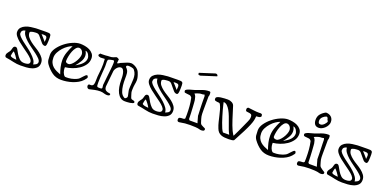

<svg xmlns="http://www.w3.org/2000/svg" viewBox="-11 -1470 4587 2287"><g transform="rotate(20 2282.5 -326.0)"><path d="M45 4Q34 4 28.5 -4Q23 -12 23 -22Q23 -35 28 -44.5Q33 -54 40 -63Q47 -72 54 -81.5Q61 -91 65 -104Q68 -112 70 -121.5Q72 -131 75.5 -138.5Q79 -146 85.5 -151Q92 -156 103 -156Q119 -156 131.5 -133Q144 -110 160.5 -82.5Q177 -55 200.5 -32Q224 -9 263 -9Q274 -9 286 -10.5Q298 -12 307.5 -15.5Q317 -19 323.5 -26.5Q330 -34 330 -46Q330 -64 310 -85.5Q290 -107 259.5 -130Q229 -153 193.5 -178Q158 -203 127.5 -228Q97 -253 77 -279Q57 -305 57 -330Q57 -366 77.5 -388Q98 -410 128 -422.5Q158 -435 192.5 -439.5Q227 -444 254 -446Q261 -446 274 -446.5Q287 -447 304 -447Q321 -447 340.5 -447.5Q360 -448 380 -448Q401 -448 414 -447Q427 -446 434 -441Q441 -436 443.5 -426.5Q446 -417 446 -399Q446 -376 445.5 -355Q445 -334 443 -318.5Q441 -303 436.5 -294Q432 -285 423 -285Q401 -285 384 -302.5Q367 -320 351.5 -341Q336 -362 319.5 -379.5Q303 -397 281 -397Q275 -397 261.5 -396.5Q248 -396 233.5 -393.5Q219 -391 208.5 -386Q198 -381 198 -372Q198 -341 217 -317Q236 -293 264 -271.5Q292 -250 325.5 -230Q359 -210 387 -188Q415 -166 434 -139.5Q453 -113 453 -79Q453 -39 430.5 -16.5Q408 6 375 17Q342 28 303 30.5Q264 33 231 33Q184 33 137.5 22Q91 11 45 4ZM84 -35Q91 -27 107.5 -22Q124 -17 162 -14Q159 -21 151 -33.5Q143 -46 133.5 -59Q124 -72 114.5 -83Q105 -94 99 -98Q96 -94 93 -84Q90 -74 88 -63.5Q86 -53 85 -44.5Q84 -36 84 -35ZM99 -329Q99 -311 119 -290Q139 -269 169 -245.5Q199 -222 234 -196.5Q269 -171 299 -143.5Q329 -116 349 -87.5Q369 -59 369 -30Q376 -33 385 -36.5Q394 -40 402 -45Q410 -50 415.5 -58Q421 -66 421 -78Q421 -97 400.5 -118.5Q380 -140 349.5 -163.5Q319 -187 283.5 -212Q248 -237 217.5 -264Q187 -291 166.5 -319.5Q146 -348 146 -378Q99 -371 99 -329ZM340 -404Q346 -398 355.5 -388Q365 -378 374.5 -367Q384 -356 392.5 -346Q401 -336 406 -329Q407 -342 408.5 -352.5Q410 -363 410 -371Q410 -388 401.5 -397Q393 -406 365 -406Q360 -406 353.5 -405.5Q347 -405 340 -404Z M518 -208Q518 -251 549 -295Q580 -339 625 -374.5Q670 -410 721.5 -432Q773 -454 815 -454Q841 -454 873 -448.5Q905 -443 932.5 -429.5Q960 -416 979 -392.5Q998 -369 998 -334Q998 -288 972.5 -252Q947 -216 908.5 -190Q870 -164 824 -148.5Q778 -133 737 -129Q737 -127 736.5 -122.5Q736 -118 736 -116Q736 -105 738.5 -91Q741 -77 746 -63.5Q751 -50 758.5 -39Q766 -28 776 -22Q778 -21 788.5 -21Q799 -21 802 -21Q810 -21 824 -22Q838 -23 855.5 -26.5Q873 -30 892.5 -36.5Q912 -43 932 -54Q943 -60 954.5 -72.5Q966 -85 977.5 -97.5Q989 -110 999 -119.5Q1009 -129 1018 -129Q1025 -129 1029 -120Q1033 -111 1033 -107Q1034 -97 1006 -66Q983 -41 951.5 -23Q920 -5 884.5 6.5Q849 18 813 23.5Q777 29 744 29Q677 29 629 -5Q581 -39 543 -91Q524 -117 521 -146.5Q518 -176 518 -208ZM568 -191Q568 -153 580 -126.5Q592 -100 612.5 -82Q633 -64 659 -51.5Q685 -39 713 -29Q698 -69 688 -112.5Q678 -156 678 -198Q678 -249 696 -299.5Q714 -350 737 -395Q713 -388 683.5 -368Q654 -348 628.5 -320Q603 -292 585.5 -258.5Q568 -225 568 -191ZM724 -203Q724 -193 734 -186Q744 -179 762 -179Q780 -179 799.5 -196.5Q819 -214 835.5 -238.5Q852 -263 862.5 -290.5Q873 -318 873 -338Q873 -350 869 -361.5Q865 -373 858 -382.5Q851 -392 840.5 -398Q830 -404 818 -404Q797 -404 779.5 -382.5Q762 -361 750 -330.5Q738 -300 731 -265Q724 -230 724 -203ZM900 -397Q910 -382 914 -366.5Q918 -351 918 -337Q918 -299 895.5 -262.5Q873 -226 844 -191Q872 -207 893 -222Q914 -237 928 -253Q942 -269 949.5 -286.5Q957 -304 957 -326Q957 -332 953 -344Q949 -356 942 -368Q935 -380 924 -388.5Q913 -397 900 -397Z M1065 -15Q1067 -29 1073 -32Q1079 -35 1089 -35Q1091 -35 1092.5 -34.5Q1094 -34 1097 -34Q1112 -34 1120.5 -40.5Q1129 -47 1132.5 -57.5Q1136 -68 1137 -81Q1138 -94 1138 -108Q1138 -159 1145 -211.5Q1152 -264 1152 -318Q1152 -351 1149 -384Q1142 -384 1133.5 -383.5Q1125 -383 1117 -382.5Q1109 -382 1102.5 -382Q1096 -382 1093 -382Q1084 -384 1073 -388Q1062 -392 1062 -404Q1062 -408 1068.5 -415Q1075 -422 1077 -426Q1083 -425 1088 -425Q1093 -425 1098 -425Q1127 -425 1139 -426Q1151 -427 1157.5 -427.5Q1164 -428 1170.5 -429Q1177 -430 1197 -430Q1217 -430 1237 -437Q1257 -444 1275 -452Q1287 -450 1295.5 -444.5Q1304 -439 1308 -437L1303 -388Q1304 -387 1306 -387Q1307 -386 1310 -386Q1314 -386 1324.5 -392.5Q1335 -399 1339 -402Q1386 -423 1414 -433.5Q1442 -444 1464 -444Q1474 -444 1489.5 -439Q1505 -434 1521 -424.5Q1537 -415 1550.5 -401.5Q1564 -388 1571 -371Q1585 -337 1590 -314.5Q1595 -292 1595 -275Q1595 -261 1593 -248.5Q1591 -236 1588.5 -221.5Q1586 -207 1584 -188.5Q1582 -170 1582 -145Q1582 -136 1582.5 -129.5Q1583 -123 1584 -118Q1585 -113 1588.5 -102Q1592 -91 1595.5 -79Q1599 -67 1603 -57Q1607 -47 1610 -46Q1615 -41 1623 -39.5Q1631 -38 1638.5 -36Q1646 -34 1651.5 -30Q1657 -26 1657 -17Q1657 -8 1642.5 -3Q1628 2 1609.5 5Q1591 8 1572.5 8.5Q1554 9 1546 9Q1513 9 1489 -8.5Q1465 -26 1449 -56.5Q1433 -87 1425.5 -129Q1418 -171 1418 -220Q1418 -232 1417 -254.5Q1416 -277 1411 -299Q1406 -321 1395.5 -337.5Q1385 -354 1366 -354Q1352 -354 1339.5 -346.5Q1327 -339 1317.5 -328Q1308 -317 1301.5 -304Q1295 -291 1294 -280L1274 -82Q1274 -47 1294 -33.5Q1314 -20 1347 -17Q1354 -16 1354 -7Q1354 4 1343 8Q1332 12 1318 12Q1306 12 1296.5 9.5Q1287 7 1278 4.5Q1269 2 1258.5 -0.5Q1248 -3 1233 -3Q1197 -3 1161.5 4.5Q1126 12 1093 20Q1079 18 1072 8Q1065 -2 1065 -15ZM1183 -364Q1183 -350 1183.5 -334.5Q1184 -319 1184 -304Q1184 -295 1182 -271.5Q1180 -248 1178 -218.5Q1176 -189 1174 -156Q1172 -123 1172 -95Q1172 -74 1173 -62Q1174 -50 1177.5 -44.5Q1181 -39 1189.5 -38Q1198 -37 1213 -37Q1228 -37 1234 -40Q1240 -43 1240 -54Q1240 -66 1236 -86Q1238 -103 1240.5 -128.5Q1243 -154 1246 -182.5Q1249 -211 1252.5 -241Q1256 -271 1258.5 -297Q1261 -323 1262.5 -342.5Q1264 -362 1264 -371V-375Q1264 -384 1262.5 -394Q1261 -404 1251 -404Q1249 -404 1239.5 -402.5Q1230 -401 1219 -398.5Q1208 -396 1198.5 -392.5Q1189 -389 1187 -386ZM1418 -387Q1418 -380 1423 -375.5Q1428 -371 1434 -364Q1440 -357 1446 -345.5Q1452 -334 1455 -314Q1458 -287 1457 -245.5Q1456 -204 1460.5 -161Q1465 -118 1479.5 -81Q1494 -44 1530 -26Q1540 -26 1550 -36Q1560 -46 1560 -57Q1560 -60 1557.5 -72Q1555 -84 1552 -97.5Q1549 -111 1546.5 -123.5Q1544 -136 1544 -140Q1544 -175 1547.5 -209Q1551 -243 1551 -277Q1551 -305 1544.5 -331Q1538 -357 1518 -382Q1513 -389 1503.5 -393Q1494 -397 1483.5 -399Q1473 -401 1463 -402Q1453 -403 1446 -403Q1435 -403 1427 -399.5Q1419 -396 1418 -387Z M1718 4Q1707 4 1701.5 -4Q1696 -12 1696 -22Q1696 -35 1701 -44.5Q1706 -54 1713 -63Q1720 -72 1727 -81.5Q1734 -91 1738 -104Q1741 -112 1743 -121.5Q1745 -131 1748.5 -138.5Q1752 -146 1758.5 -151Q1765 -156 1776 -156Q1792 -156 1804.5 -133Q1817 -110 1833.5 -82.5Q1850 -55 1873.5 -32Q1897 -9 1936 -9Q1947 -9 1959 -10.5Q1971 -12 1980.5 -15.5Q1990 -19 1996.5 -26.5Q2003 -34 2003 -46Q2003 -64 1983 -85.5Q1963 -107 1932.5 -130Q1902 -153 1866.5 -178Q1831 -203 1800.5 -228Q1770 -253 1750 -279Q1730 -305 1730 -330Q1730 -366 1750.5 -388Q1771 -410 1801 -422.5Q1831 -435 1865.5 -439.5Q1900 -444 1927 -446Q1934 -446 1947 -446.5Q1960 -447 1977 -447Q1994 -447 2013.5 -447.5Q2033 -448 2053 -448Q2074 -448 2087 -447Q2100 -446 2107 -441Q2114 -436 2116.5 -426.5Q2119 -417 2119 -399Q2119 -376 2118.5 -355Q2118 -334 2116 -318.5Q2114 -303 2109.5 -294Q2105 -285 2096 -285Q2074 -285 2057 -302.5Q2040 -320 2024.5 -341Q2009 -362 1992.5 -379.5Q1976 -397 1954 -397Q1948 -397 1934.5 -396.5Q1921 -396 1906.5 -393.5Q1892 -391 1881.5 -386Q1871 -381 1871 -372Q1871 -341 1890 -317Q1909 -293 1937 -271.5Q1965 -250 1998.5 -230Q2032 -210 2060 -188Q2088 -166 2107 -139.5Q2126 -113 2126 -79Q2126 -39 2103.5 -16.5Q2081 6 2048 17Q2015 28 1976 30.5Q1937 33 1904 33Q1857 33 1810.5 22Q1764 11 1718 4ZM1757 -35Q1764 -27 1780.5 -22Q1797 -17 1835 -14Q1832 -21 1824 -33.5Q1816 -46 1806.5 -59Q1797 -72 1787.5 -83Q1778 -94 1772 -98Q1769 -94 1766 -84Q1763 -74 1761 -63.5Q1759 -53 1758 -44.5Q1757 -36 1757 -35ZM1772 -329Q1772 -311 1792 -290Q1812 -269 1842 -245.5Q1872 -222 1907 -196.5Q1942 -171 1972 -143.5Q2002 -116 2022 -87.5Q2042 -59 2042 -30Q2049 -33 2058 -36.5Q2067 -40 2075 -45Q2083 -50 2088.5 -58Q2094 -66 2094 -78Q2094 -97 2073.5 -118.5Q2053 -140 2022.5 -163.5Q1992 -187 1956.5 -212Q1921 -237 1890.5 -264Q1860 -291 1839.5 -319.5Q1819 -348 1819 -378Q1772 -371 1772 -329ZM2013 -404Q2019 -398 2028.5 -388Q2038 -378 2047.5 -367Q2057 -356 2065.5 -346Q2074 -336 2079 -329Q2080 -342 2081.5 -352.5Q2083 -363 2083 -371Q2083 -388 2074.5 -397Q2066 -406 2038 -406Q2033 -406 2026.5 -405.5Q2020 -405 2013 -404Z M2212 -4Q2212 -23 2222.5 -28Q2233 -33 2247 -33.5Q2261 -34 2274.5 -35Q2288 -36 2293 -46Q2293 -49 2293 -56.5Q2293 -64 2293.5 -72Q2294 -80 2294 -87Q2294 -94 2294 -97Q2294 -150 2290 -201Q2286 -252 2274 -304Q2262 -322 2245 -325Q2228 -328 2212.5 -328.5Q2197 -329 2185.5 -332.5Q2174 -336 2174 -354Q2174 -364 2188.5 -372Q2203 -380 2222.5 -386Q2242 -392 2260.5 -396.5Q2279 -401 2287 -404Q2326 -418 2366 -433Q2406 -448 2450 -448Q2462 -448 2465.5 -442.5Q2469 -437 2469 -417Q2469 -409 2468 -401Q2467 -393 2463 -385Q2463 -330 2462.5 -282.5Q2462 -235 2462 -212Q2462 -183 2462.5 -166Q2463 -149 2465.5 -135Q2468 -121 2473 -104.5Q2478 -88 2487 -60Q2491 -46 2502.5 -38.5Q2514 -31 2526 -26Q2538 -21 2547.5 -16Q2557 -11 2557 -4Q2557 13 2545 17.5Q2533 22 2518 22Q2516 22 2511.5 21.5Q2507 21 2506 21Q2477 12 2442 10Q2407 8 2374 8Q2341 8 2309.5 11Q2278 14 2243 21Q2241 21 2240 21.5Q2239 22 2237 22Q2212 22 2212 -4ZM2349 -41H2449Q2446 -48 2442 -62.5Q2438 -77 2434 -91.5Q2430 -106 2427 -117Q2424 -128 2424 -127V-140Q2422 -170 2421 -202Q2420 -234 2419 -264.5Q2418 -295 2418 -322.5Q2418 -350 2418 -372L2412 -391Q2400 -387 2388.5 -386Q2377 -385 2363 -385Q2358 -385 2348 -382Q2338 -379 2326.5 -375.5Q2315 -372 2305.5 -367.5Q2296 -363 2293 -360Q2308 -351 2315 -329Q2322 -307 2324 -291Q2325 -288 2327 -262Q2329 -236 2331 -200Q2333 -164 2335 -124.5Q2337 -85 2337 -54ZM2258 -609Q2258 -611 2259 -612L2447 -672H2449Q2450 -672 2451 -672.5Q2452 -673 2453 -673Q2463 -673 2471 -667Q2479 -661 2479 -650Q2479 -649 2478.5 -649Q2478 -649 2478 -648V-647L2290 -587Q2288 -586 2286 -586H2279Q2268 -586 2263 -589Q2258 -592 2258 -604Z M2563 -365Q2553 -368 2549.5 -372Q2546 -376 2546 -392Q2546 -406 2563 -414Q2580 -422 2604 -425.5Q2628 -429 2653 -430Q2678 -431 2694 -431Q2720 -431 2744.5 -418Q2769 -405 2776 -382Q2802 -298 2824.5 -227.5Q2847 -157 2871 -104Q2873 -99 2878 -90Q2883 -81 2888 -72Q2893 -63 2897.5 -56Q2902 -49 2904 -49Q2922 -85 2937.5 -118.5Q2953 -152 2966 -180.5Q2979 -209 2989 -231.5Q2999 -254 3005 -267Q3011 -278 3016 -295Q3021 -312 3021 -328Q3021 -355 3008 -361.5Q2995 -368 2979.5 -369Q2964 -370 2951 -373Q2938 -376 2938 -397Q2938 -408 2941.5 -413.5Q2945 -419 2956 -423Q2991 -420 3025.5 -415Q3060 -410 3096 -410Q3100 -410 3103 -410.5Q3106 -411 3109 -411Q3122 -411 3130 -406Q3138 -401 3138 -379Q3132 -370 3125.5 -366.5Q3119 -363 3111.5 -361.5Q3104 -360 3095.5 -360Q3087 -360 3077 -358Q3076 -333 3070.5 -307Q3065 -281 3049 -242Q3033 -203 3004.5 -146.5Q2976 -90 2930 -5Q2925 4 2904.5 7Q2884 10 2862 10Q2835 10 2810.5 8Q2786 6 2765.5 -2Q2745 -10 2729.5 -25.5Q2714 -41 2704 -68Q2689 -105 2680 -143Q2671 -181 2662.5 -217Q2654 -253 2645 -286Q2636 -319 2621 -347Q2614 -360 2597.5 -360Q2581 -360 2563 -365ZM2655 -386Q2657 -376 2663 -350.5Q2669 -325 2678 -292Q2687 -259 2698.5 -221.5Q2710 -184 2722 -149Q2734 -114 2746.5 -85.5Q2759 -57 2771 -42H2851Q2837 -66 2824 -100.5Q2811 -135 2798 -172.5Q2785 -210 2770.5 -248Q2756 -286 2739 -316Q2722 -346 2701.5 -365.5Q2681 -385 2655 -386Z M3152 -208Q3152 -251 3183 -295Q3214 -339 3259 -374.5Q3304 -410 3355.5 -432Q3407 -454 3449 -454Q3475 -454 3507 -448.5Q3539 -443 3566.5 -429.5Q3594 -416 3613 -392.5Q3632 -369 3632 -334Q3632 -288 3606.5 -252Q3581 -216 3542.5 -190Q3504 -164 3458 -148.5Q3412 -133 3371 -129Q3371 -127 3370.5 -122.5Q3370 -118 3370 -116Q3370 -105 3372.5 -91Q3375 -77 3380 -63.5Q3385 -50 3392.5 -39Q3400 -28 3410 -22Q3412 -21 3422.5 -21Q3433 -21 3436 -21Q3444 -21 3458 -22Q3472 -23 3489.5 -26.5Q3507 -30 3526.5 -36.5Q3546 -43 3566 -54Q3577 -60 3588.5 -72.5Q3600 -85 3611.5 -97.5Q3623 -110 3633 -119.5Q3643 -129 3652 -129Q3659 -129 3663 -120Q3667 -111 3667 -107Q3668 -97 3640 -66Q3617 -41 3585.5 -23Q3554 -5 3518.5 6.5Q3483 18 3447 23.5Q3411 29 3378 29Q3311 29 3263 -5Q3215 -39 3177 -91Q3158 -117 3155 -146.5Q3152 -176 3152 -208ZM3202 -191Q3202 -153 3214 -126.5Q3226 -100 3246.5 -82Q3267 -64 3293 -51.5Q3319 -39 3347 -29Q3332 -69 3322 -112.5Q3312 -156 3312 -198Q3312 -249 3330 -299.5Q3348 -350 3371 -395Q3347 -388 3317.5 -368Q3288 -348 3262.5 -320Q3237 -292 3219.5 -258.5Q3202 -225 3202 -191ZM3358 -203Q3358 -193 3368 -186Q3378 -179 3396 -179Q3414 -179 3433.5 -196.5Q3453 -214 3469.5 -238.5Q3486 -263 3496.5 -290.5Q3507 -318 3507 -338Q3507 -350 3503 -361.5Q3499 -373 3492 -382.5Q3485 -392 3474.5 -398Q3464 -404 3452 -404Q3431 -404 3413.5 -382.5Q3396 -361 3384 -330.5Q3372 -300 3365 -265Q3358 -230 3358 -203ZM3534 -397Q3544 -382 3548 -366.5Q3552 -351 3552 -337Q3552 -299 3529.5 -262.5Q3507 -226 3478 -191Q3506 -207 3527 -222Q3548 -237 3562 -253Q3576 -269 3583.5 -286.5Q3591 -304 3591 -326Q3591 -332 3587 -344Q3583 -356 3576 -368Q3569 -380 3558 -388.5Q3547 -397 3534 -397Z M3725 -4Q3725 -23 3735.5 -28Q3746 -33 3760 -33.5Q3774 -34 3787.5 -35Q3801 -36 3806 -46Q3806 -49 3806 -56.5Q3806 -64 3806.5 -72Q3807 -80 3807 -87Q3807 -94 3807 -97Q3807 -150 3803 -201Q3799 -252 3787 -304Q3775 -322 3758 -325Q3741 -328 3725.5 -328.5Q3710 -329 3698.5 -332.5Q3687 -336 3687 -354Q3687 -364 3701.5 -372Q3716 -380 3735.5 -386Q3755 -392 3773.5 -396.5Q3792 -401 3800 -404Q3838 -418 3878.5 -433Q3919 -448 3963 -448Q3975 -448 3978.5 -442.5Q3982 -437 3982 -417Q3982 -409 3981 -401Q3980 -393 3976 -385Q3976 -330 3975.5 -282.5Q3975 -235 3975 -212Q3975 -185 3975.5 -168.5Q3976 -152 3978.5 -138.5Q3981 -125 3985 -111Q3989 -97 3996 -74Q3999 -60 4011 -49.5Q4023 -39 4036 -30.5Q4049 -22 4059.5 -15.5Q4070 -9 4070 -4Q4070 13 4058 17.5Q4046 22 4031 22Q4029 22 4024.5 21.5Q4020 21 4019 21Q3990 12 3955 10Q3920 8 3887 8Q3854 8 3822.5 11Q3791 14 3756 21Q3754 21 3753 21.5Q3752 22 3750 22Q3725 22 3725 -4ZM3862 -41H3962Q3959 -48 3955 -62.5Q3951 -77 3947 -91.5Q3943 -106 3940 -117Q3937 -128 3937 -127Q3937 -158 3936 -191.5Q3935 -225 3934 -257.5Q3933 -290 3932 -319.5Q3931 -349 3931 -372L3925 -391Q3913 -387 3901.5 -386Q3890 -385 3876 -385Q3871 -385 3861 -382Q3851 -379 3839.5 -375.5Q3828 -372 3818.5 -367.5Q3809 -363 3806 -360Q3821 -351 3828 -329Q3835 -307 3837 -291Q3837 -288 3839.5 -262Q3842 -236 3844 -200Q3846 -164 3848 -124.5Q3850 -85 3850 -54ZM3756 -563Q3756 -607 3781 -636.5Q3806 -666 3844 -685Q3886 -685 3911.5 -661.5Q3937 -638 3937 -597Q3937 -577 3926.5 -556.5Q3916 -536 3899.5 -520Q3883 -504 3863 -494Q3843 -484 3823 -484Q3787 -484 3771.5 -506Q3756 -528 3756 -563ZM3799 -567Q3799 -548 3805.5 -538.5Q3812 -529 3831 -529Q3843 -529 3855.5 -536.5Q3868 -544 3877.5 -554.5Q3887 -565 3893.5 -575.5Q3900 -586 3900 -591Q3900 -593 3894 -603.5Q3888 -614 3887 -616Q3887 -617 3886.5 -621Q3886 -625 3884 -629.5Q3882 -634 3877.5 -638Q3873 -642 3865 -642Q3853 -638 3841.5 -631Q3830 -624 3820.5 -614.5Q3811 -605 3805 -593Q3799 -581 3799 -567Z M4120 4Q4109 4 4103.5 -4Q4098 -12 4098 -22Q4098 -35 4103 -44.5Q4108 -54 4115 -63Q4122 -72 4129 -81.5Q4136 -91 4140 -104Q4143 -112 4145 -121.5Q4147 -131 4150.5 -138.5Q4154 -146 4160.5 -151Q4167 -156 4178 -156Q4194 -156 4206.5 -133Q4219 -110 4235.5 -82.5Q4252 -55 4275.5 -32Q4299 -9 4338 -9Q4349 -9 4361 -10.5Q4373 -12 4382.5 -15.5Q4392 -19 4398.5 -26.5Q4405 -34 4405 -46Q4405 -64 4385 -85.5Q4365 -107 4334.5 -130Q4304 -153 4268.5 -178Q4233 -203 4202.5 -228Q4172 -253 4152 -279Q4132 -305 4132 -330Q4132 -366 4152.5 -388Q4173 -410 4203 -422.5Q4233 -435 4267.5 -439.5Q4302 -444 4329 -446Q4336 -446 4349 -446.5Q4362 -447 4379 -447Q4396 -447 4415.5 -447.5Q4435 -448 4455 -448Q4476 -448 4489 -447Q4502 -446 4509 -441Q4516 -436 4518.5 -426.5Q4521 -417 4521 -399Q4521 -376 4520.5 -355Q4520 -334 4518 -318.5Q4516 -303 4511.5 -294Q4507 -285 4498 -285Q4476 -285 4459 -302.5Q4442 -320 4426.5 -341Q4411 -362 4394.5 -379.5Q4378 -397 4356 -397Q4350 -397 4336.5 -396.5Q4323 -396 4308.5 -393.5Q4294 -391 4283.5 -386Q4273 -381 4273 -372Q4273 -341 4292 -317Q4311 -293 4339 -271.5Q4367 -250 4400.5 -230Q4434 -210 4462 -188Q4490 -166 4509 -139.5Q4528 -113 4528 -79Q4528 -39 4505.5 -16.5Q4483 6 4450 17Q4417 28 4378 30.5Q4339 33 4306 33Q4259 33 4212.5 22Q4166 11 4120 4ZM4159 -35Q4166 -27 4182.5 -22Q4199 -17 4237 -14Q4234 -21 4226 -33.5Q4218 -46 4208.5 -59Q4199 -72 4189.5 -83Q4180 -94 4174 -98Q4171 -94 4168 -84Q4165 -74 4163 -63.5Q4161 -53 4160 -44.5Q4159 -36 4159 -35ZM4174 -329Q4174 -311 4194 -290Q4214 -269 4244 -245.5Q4274 -222 4309 -196.5Q4344 -171 4374 -143.5Q4404 -116 4424 -87.5Q4444 -59 4444 -30Q4451 -33 4460 -36.5Q4469 -40 4477 -45Q4485 -50 4490.5 -58Q4496 -66 4496 -78Q4496 -97 4475.5 -118.5Q4455 -140 4424.5 -163.5Q4394 -187 4358.5 -212Q4323 -237 4292.5 -264Q4262 -291 4241.5 -319.5Q4221 -348 4221 -378Q4174 -371 4174 -329ZM4415 -404Q4421 -398 4430.5 -388Q4440 -378 4449.5 -367Q4459 -356 4467.5 -346Q4476 -336 4481 -329Q4482 -342 4483.5 -352.5Q4485 -363 4485 -371Q4485 -388 4476.5 -397Q4468 -406 4440 -406Q4435 -406 4428.5 -405.5Q4422 -405 4415 -404Z"/></g></svg>

Font: Miltonian
Style: Regular
Weight: 400
Designer: Pablo Impallari
Foundry: Pablo Impallari
Version: Version 1.008